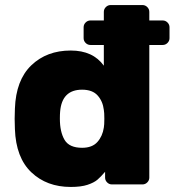

<svg xmlns="http://www.w3.org/2000/svg" viewBox="-20 -730 691 760"><path d="M391 -552H338Q327 -552 319 -560Q311 -568 311 -579V-622Q311 -633 319 -641Q327 -649 338 -649H391V-683Q391 -694 399 -702Q407 -710 418 -710H544Q555 -710 563 -702Q571 -694 571 -683V-649H624Q635 -649 643 -641Q651 -633 651 -622V-579Q651 -568 643 -560Q635 -552 624 -552H571V-27Q571 -16 563 -8Q555 0 544 0H423Q412 0 404 -8Q396 -16 396 -27V-50Q379 -30 365.5 -18.5Q352 -7 326.5 1.5Q301 10 260 10Q165 10 104 -48Q43 -106 39 -219L38 -260L39 -300Q43 -413 104 -471.5Q165 -530 260 -530Q348 -530 391 -470ZM305 -145Q345 -145 365.5 -168Q386 -191 391 -225Q393 -235 393 -260Q393 -285 391 -295Q387 -329 366.5 -352Q346 -375 305 -375Q225 -375 218 -288Q217 -278 217 -260Q217 -208 235.5 -176.5Q254 -145 305 -145Z"/></svg>

Font: Rubik
Style: Regular
Weight: 700
Designer: Hubert & Fischer
Foundry: Hubert & Fischer
Version: Version 1.100